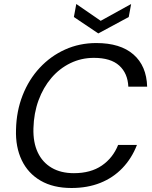

<svg xmlns="http://www.w3.org/2000/svg" viewBox="-20 -927 760 959"><path d="M337 12Q246 12 183 -24.5Q120 -61 88.5 -127Q57 -193 60 -280Q62 -372 93 -451Q124 -530 178.5 -588.5Q233 -647 305 -679.5Q377 -712 461 -712Q581 -712 646.5 -655Q712 -598 715 -494H621Q618 -561 575.5 -599.5Q533 -638 449 -638Q386 -638 331.5 -611.5Q277 -585 236.5 -537.5Q196 -490 172.5 -426Q149 -362 147 -286Q145 -216 168.5 -166Q192 -116 238 -89Q284 -62 349 -62Q433 -62 488.5 -100Q544 -138 570 -203H664Q638 -136 591.5 -87.5Q545 -39 481 -13.5Q417 12 337 12ZM635 -907 623 -842 471 -760 349 -842 361 -907 483 -823Z"/></svg>

Font: DM Sans 18pt
Style: Italic
Weight: 400
Italic angle: -10°
Designer: Colophon Foundry, Jonny Pinhorn
Foundry: Colophon Foundry
Version: Version 4.004;gftools[0.9.30]